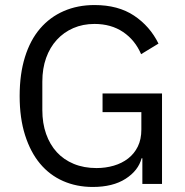

<svg xmlns="http://www.w3.org/2000/svg" viewBox="-20 -730 735 762"><path d="M545 -102H542Q529 -53 478.5 -20.5Q428 12 348 12Q284 12 230.5 -11.5Q177 -35 139 -80.5Q101 -126 79.5 -193.5Q58 -261 58 -349Q58 -436 79 -503.5Q100 -571 139 -616.5Q178 -662 233 -686Q288 -710 355 -710Q449 -710 512 -668Q575 -626 609 -557L540 -515Q516 -571 468.5 -603Q421 -635 355 -635Q309 -635 271 -618.5Q233 -602 205.5 -572Q178 -542 163 -500Q148 -458 148 -406V-293Q148 -241 163 -198.5Q178 -156 205.5 -126Q233 -96 273 -79.5Q313 -63 363 -63Q399 -63 431.5 -72.5Q464 -82 488.5 -101Q513 -120 527 -148.5Q541 -177 541 -216V-285H387V-359H623V0H545Z"/></svg>

Font: IBM Plex Sans
Style: Regular
Weight: 400
Designer: Mike Abbink, Paul van der Laan, Pieter van Rosmalen
Foundry: Bold Monday
Version: Version 3.005